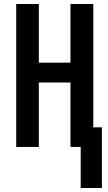

<svg xmlns="http://www.w3.org/2000/svg" viewBox="-20 -734 540 959"><path d="M383 205H489V-98H446V-714H332V-421H174V-714H61V0H174V-322H332V0H383Z"/></svg>

Font: Noto Sans Mono ExtraCondensed SemiBold
Style: Regular
Weight: 600
Width: 2
Designer: Monotype Design Team
Foundry: Monotype Imaging Inc.
Version: Version 2.014